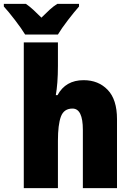

<svg xmlns="http://www.w3.org/2000/svg" viewBox="-67 -981 688 1001"><path d="M232 -961Q211 -948 191.5 -930Q172 -912 149 -889Q126 -912 107 -929.5Q88 -947 68 -961H-47V-947Q-23 -921 11.5 -876Q46 -831 64 -801H235Q254 -833 287.5 -876.5Q321 -920 345 -947V-961ZM57 -760V0H235V-247Q235 -331 250.5 -373Q266 -415 311 -415Q365 -415 365 -304V0H543V-360Q543 -462 494.5 -512.5Q446 -563 369 -563Q275 -563 233 -485H224Q229 -513 232 -551.5Q235 -590 235 -638V-760Z"/></svg>

Font: Noto Sans UI SemiCondensed Black
Style: Regular
Weight: 900
Width: 4
Designer: Monotype Design Team
Foundry: Monotype Imaging Inc.
Version: 1.001